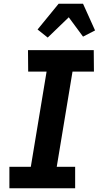

<svg xmlns="http://www.w3.org/2000/svg" viewBox="-20 -1002 540 1022"><path d="M30 0V-114H144L228 -621H130L129 -735H479L480 -621H366L282 -114H380V0ZM234 -802 180 -845 292 -982H422L486 -840L422 -807L346 -910Z"/></svg>

Font: Iosevka Heavy Oblique
Style: Regular
Weight: 900
Italic angle: -9°
Monospace: yes
Designer: Belleve Invis
Foundry: Belleve Invis
Version: Version 32.5.0; ttfautohint (v1.8.4)